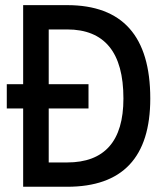

<svg xmlns="http://www.w3.org/2000/svg" viewBox="-20 -713 626 733"><path d="M5.9 -298.8V-391.6H317.9V-298.8ZM159.2 0V-92.8H236.3Q343.3 -92.8 397.2 -153.8Q451.2 -214.8 451.2 -336.9Q451.2 -469.2 397.2 -534.9Q343.3 -600.6 236.3 -600.6H161.1L149.4 -693.4H236.3Q553.7 -693.4 553.7 -336.9Q553.7 0 236.3 0ZM68.4 0V-693.4H166V0Z"/></svg>

Font: Cascadia Code PL
Style: Regular
Weight: 400
Monospace: yes
Designer: Aaron Bell
Foundry: Saja Typeworks
Version: Version 2102.003